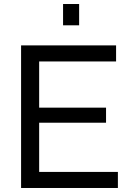

<svg xmlns="http://www.w3.org/2000/svg" viewBox="-20 -936 645 956"><path d="M567 -80V0H85V-710H558V-630H175V-400H508V-325H175V-80ZM294 -810V-916H374V-810Z"/></svg>

Font: Boldmen Medium
Style: Regular
Weight: 400
Designer: Matt McInerney, Pablo Impallari, Rodrigo Fuenzalida
Foundry: LIVING CONCEPT
Version: Version 1.000